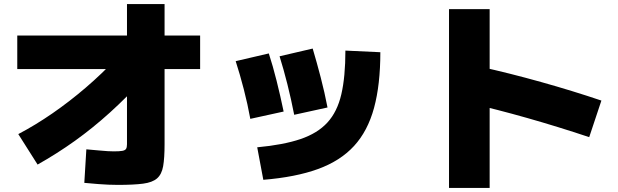

<svg xmlns="http://www.w3.org/2000/svg" viewBox="-20 -845 3040 945"><path d="M70 -185Q154 -229 238 -287Q322 -345 402.5 -414Q483 -483 555 -560L690 -460Q606 -368 521.5 -291.5Q437 -215 349 -152Q261 -89 165 -35ZM560 65Q536 65 514 64Q492 63 464.5 61Q437 59 395 55L405 -110Q441 -107 466.5 -104.5Q492 -102 510 -101Q528 -100 540 -100Q568 -100 582 -102.5Q596 -105 600.5 -112.5Q605 -120 605 -135V-825H790V-135Q790 -67 783 -27Q776 13 753 33Q730 53 684 59Q638 65 560 65ZM65 -505V-670H965V-505Z M1246 -120Q1375 -132 1459 -160.5Q1543 -189 1591.5 -242Q1640 -295 1660 -381Q1680 -467 1680 -596L1852 -588Q1852 -428 1821 -314Q1790 -200 1722.5 -126.5Q1655 -53 1545 -13Q1435 27 1276 40ZM1212 -260Q1199 -332 1180 -405.5Q1161 -479 1140 -544L1303 -582Q1323 -521 1341.5 -447Q1360 -373 1376 -296ZM1428 -280Q1413 -357 1394.5 -430.5Q1376 -504 1356 -568L1519 -606Q1539 -539 1558.5 -464Q1578 -389 1592 -316Z M2880 -170Q2724 -222 2574 -264.5Q2424 -307 2292 -337L2342 -517Q2487 -485 2642.5 -441.5Q2798 -398 2940 -350ZM2190 80V-800H2390V80Z"/></svg>

Font: M PLUS 2 Black
Style: Regular
Weight: 900
Designer: Coji Morishita
Foundry: UNDERFOREST DESIGN
Version: Version 1.001